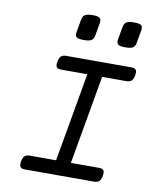

<svg xmlns="http://www.w3.org/2000/svg" viewBox="-88 -866 776 935"><g transform="rotate(10 300.0 -398.5)"><path d="M201.2 -579.6Q184.6 -579.6 176 -571.5Q167.5 -563.5 164.1 -544.4Q160.6 -525.4 166.3 -517.3Q171.9 -509.3 188.5 -509.3H318.4L241.2 -70.3H111.3Q94.7 -70.3 86.2 -62.3Q77.6 -54.2 74.2 -35.2Q70.8 -16.1 76.7 -8.1Q82.5 0 99.1 0H441.9Q458.5 0 466.8 -8.1Q475.1 -16.1 478.5 -35.2Q481.9 -54.2 476.3 -62.3Q470.7 -70.3 454.1 -70.3H314.5L391.6 -509.3H511.7Q528.3 -509.3 536.9 -517.3Q545.4 -525.4 548.8 -544.4Q552.2 -563.5 546.6 -571.5Q541 -579.6 524.4 -579.6ZM242.2 -765.6 231 -702.1Q228 -684.6 236.6 -677.5Q245.1 -670.4 272 -670.4Q298.8 -670.4 309.8 -677.5Q320.8 -684.6 323.7 -702.1L335 -765.6Q337.9 -783.2 329.6 -790.3Q321.3 -797.4 294.4 -797.4Q267.6 -797.4 256.3 -790.3Q245.1 -783.2 242.2 -765.6ZM447.3 -765.6 436 -702.1Q433.1 -684.6 441.7 -677.5Q450.2 -670.4 477.1 -670.4Q503.9 -670.4 514.9 -677.5Q525.9 -684.6 528.8 -702.1L540 -765.6Q543 -783.2 534.7 -790.3Q526.4 -797.4 499.5 -797.4Q472.7 -797.4 461.4 -790.3Q450.2 -783.2 447.3 -765.6Z"/></g></svg>

Font: Courier Prime Sans
Style: Regular
Weight: 300
Italic angle: -10°
Designer: Alan Dague-Greene
Foundry: Quote-Unquote Apps
Version: Version 3.23